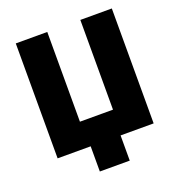

<svg xmlns="http://www.w3.org/2000/svg" viewBox="-155 -858 1066 1146"><g transform="rotate(-20 378.0 -285.0)"><path d="M683 -730V0H473V160H283V0H73V-730H273V-160H483V-730Z"/></g></svg>

Font: Mplus 1p Black
Style: Regular
Weight: 900
Version: Version 1.061